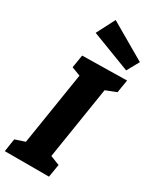

<svg xmlns="http://www.w3.org/2000/svg" viewBox="-250 -1044 906 1110"><g transform="rotate(30 203.5 -488.5)"><path d="M388 -621 301 -587 320 -610 238 -91 229 -115 303 -86 289 0H-6L7 -86L91 -114L70 -91L152 -609L170 -586L91 -616L105 -702L402 -707ZM368 -755 107 -855 170 -977 413 -836Z"/></g></svg>

Font: Bitter Thin ExtraBold
Style: Italic
Weight: 800
Italic angle: -9°
Version: Version 2.002